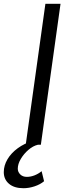

<svg xmlns="http://www.w3.org/2000/svg" viewBox="-85 -765 362 1015"><path d="M51 0 155 -745H235L131 0ZM-65 145Q-65 110 -45.5 77Q-26 44 9 18.5Q44 -7 88 -20H119L116 0Q90 6 65.5 27Q41 48 25 75Q9 102 9 127Q9 144 22 157Q35 170 57 170Q77 170 97.5 162Q118 154 135 140L148 193Q128 210 98 220Q68 230 39 230Q-10 230 -37.5 206.5Q-65 183 -65 145Z"/></svg>

Font: Kosmopol Plus Jakarta Sans Italic It
Style: Regular
Weight: 400
Italic angle: -8.04999°
Designer: Gumpita Rahayu
Foundry: Tokotype
Version: Version 2.006